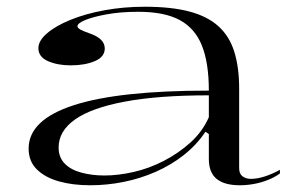

<svg xmlns="http://www.w3.org/2000/svg" viewBox="-20 -535 880 570"><path d="M410 -515Q488 -515 541.5 -501Q595 -487 628 -457.5Q661 -428 675.5 -381.5Q690 -335 690 -272V-36Q690 -19 700 -11.5Q710 -4 725 -4Q744 -4 767 -11.5Q790 -19 811 -31V-20Q796 -9 776 -1Q756 7 734.5 11Q713 15 692 15Q646 15 623 -4Q600 -23 600 -63Q600 -90 600 -103Q600 -116 600 -123Q600 -130 600 -137L590 -144Q564 -105 526 -75Q488 -45 442.5 -25Q397 -5 347.5 5Q298 15 248 15Q196 15 155 3.5Q114 -8 89.5 -32Q65 -56 65 -94Q65 -179 198.5 -222.5Q332 -266 600 -266Q600 -348 579.5 -399.5Q559 -451 513.5 -475.5Q468 -500 391 -500Q338 -500 297 -492.5Q256 -485 233 -475.5Q210 -466 210 -457Q210 -452 219 -447Q228 -442 251 -434Q291 -419 291 -391Q291 -366 261.5 -353.5Q232 -341 190 -341Q151 -341 122.5 -353.5Q94 -366 94 -392Q94 -414 119.5 -436Q145 -458 189 -476Q233 -494 290 -504.5Q347 -515 410 -515ZM600 -252Q451 -252 351.5 -233.5Q252 -215 203 -180.5Q154 -146 154 -97Q154 -68 172 -49.5Q190 -31 221.5 -22.5Q253 -14 290 -14Q331 -14 377 -24.5Q423 -35 466.5 -57.5Q510 -80 545.5 -112Q581 -144 600 -187Z"/></svg>

Font: Kalnia SemiExpanded Light
Style: Regular
Weight: 300
Width: 6
Designer: Frida Medrano
Foundry: Frida Medrano
Version: Version 1.105